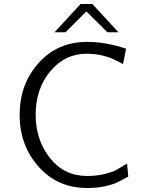

<svg xmlns="http://www.w3.org/2000/svg" viewBox="-20 -920 714 958"><path d="M252 -759 382 -900H441L571 -759H516L411 -863L307 -759ZM78 -347Q78 -500 172.5 -605.5Q267 -711 414 -711Q509 -711 609 -677L594 -600Q559 -619 540 -627.5Q521 -636 487 -644Q453 -652 413 -652Q304 -652 231 -564.5Q158 -477 158 -347Q158 -222 229 -132Q300 -42 414 -42Q464 -42 503 -52Q542 -62 558.5 -71Q575 -80 614 -104L620 -39Q582 -18 560.5 -8Q539 2 501 10Q463 18 414 18Q267 18 172.5 -88.5Q78 -195 78 -347Z"/></svg>

Font: Coval
Style: ExtraLight
Weight: 250
Foundry: Context Ltd
Version: Version 001.000